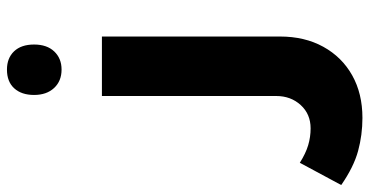

<svg xmlns="http://www.w3.org/2000/svg" viewBox="-311 -537 1062 552"><g transform="rotate(-90 220.0 -261.0)"><path d="M157 250Q108 250 62 237.5Q16 225 -36 189L28 70Q55 87 78.5 94Q102 101 127 101Q168 101 194 72.5Q220 44 220 2V-499H391V13Q391 84 361.5 137.5Q332 191 279.5 220.5Q227 250 157 250ZM296 -615Q263 -615 243 -636.5Q223 -658 223 -694Q223 -730 242 -751Q261 -772 296 -772Q329 -772 348.5 -751.5Q368 -731 368 -694Q368 -657 348 -636Q328 -615 296 -615Z"/></g></svg>

Font: Noto Kufi Arabic ExtraBold
Style: Regular
Weight: 800
Designer: Monotype Design Team, David Williams, Khaled Hosny
Foundry: Google LLC
Version: Version 2.109; ttfautohint (v1.8.4.7-5d5b)